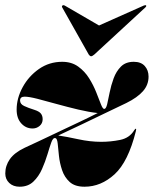

<svg xmlns="http://www.w3.org/2000/svg" viewBox="-22 -697 582 727"><path d="M492.5 -200.5Q463.5 -84.5 412 -37.2Q360.5 10 298 10Q261.5 10 241.8 -8Q222 -26 213 -53Q204 -80 201.2 -107Q198.5 -134 196.5 -153.2Q194.5 -172.5 188 -174Q179 -176.5 172.5 -158.5Q166 -140.5 157.8 -112.8Q149.5 -85 137 -56.8Q124.5 -28.5 104.2 -9.2Q84 10 52.5 10Q28 10 13 -4.2Q-2 -18.5 -2 -40Q-2 -69.5 15.2 -94.2Q32.5 -119 71.5 -137.5Q96.5 -149 122.5 -161.2Q148.5 -173.5 175 -186V-186.5H176Q201.5 -198.5 227.2 -210.8Q253 -223 278.5 -235Q297.5 -244 315.5 -252.8Q333.5 -261.5 348 -269Q315 -272.5 274 -282.2Q233 -292 192.5 -303.2Q152 -314.5 119.8 -322.8Q87.5 -331 71.5 -331Q54 -331 54 -316.5Q54 -303 69.2 -295.8Q84.5 -288.5 108.5 -281Q126 -275.5 132.8 -267Q139.5 -258.5 139.5 -245.5Q139.5 -230 128 -220.2Q116.5 -210.5 101.5 -210.5Q76 -210.5 58.5 -229.8Q41 -249 41 -282Q41 -325 63.8 -366.8Q86.5 -408.5 125.5 -435.8Q164.5 -463 213.5 -463Q249 -463 274 -445Q299 -427 315.5 -400.5Q332 -374 342.5 -347.2Q353 -320.5 360 -302.5Q367 -284.5 372.5 -284.5Q379.5 -284.5 383.8 -302.5Q388 -320.5 393.2 -347Q398.5 -373.5 408.2 -400.2Q418 -427 436 -445Q454 -463 484.5 -463Q512 -463 526.2 -447Q540.5 -431 540.5 -407Q540.5 -375.5 519.2 -351.5Q498 -327.5 456.5 -307Q420 -290 375.5 -268.2Q331 -246.5 284.5 -224.5Q260.5 -213 237.8 -202.5Q215 -192 198.5 -184Q229.5 -179.5 274.2 -169.8Q319 -160 361.5 -160Q397 -160 432.8 -167.2Q468.5 -174.5 486 -203.5Q490 -210 492.5 -209.5Q494.5 -209 492.5 -200.5ZM335 -490.5Q327.5 -484 323 -484Q318.5 -484 314 -490.5L213.5 -669Q211 -673.5 215 -676.5Q218 -678.5 223 -676L353 -600.5L522.5 -676Q529.5 -678.5 531 -676.5Q533.5 -674 528.5 -669Z"/></svg>

Font: Fraunces 144pt S000 Black
Style: Italic
Weight: 900
Italic angle: -16°
Version: Version 1.000; ttfautohint (v1.8.3)